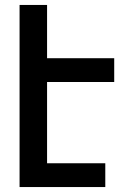

<svg xmlns="http://www.w3.org/2000/svg" viewBox="-20 -755 540 775"><path d="M59 0V-735H170V-520H441V-424H170V-96H405V0Z"/></svg>

Font: Iosevka Fixed
Style: Bold
Weight: 700
Monospace: yes
Designer: Belleve Invis
Foundry: Belleve Invis
Version: Version 32.3.0